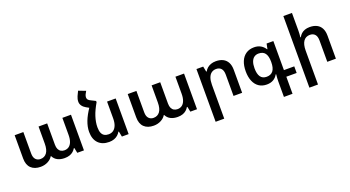

<svg xmlns="http://www.w3.org/2000/svg" viewBox="-62 -1519 4584 2515"><g transform="rotate(-20 2230.0 -261.5)"><path d="M262 9Q177 9 129 -37Q81 -83 81 -173V-497H202V-199Q202 -143 227.5 -115.5Q253 -88 294 -88Q350 -88 382 -130.5Q414 -173 414 -260V-497H534V-199Q534 -162 546 -137Q558 -112 579.5 -100Q601 -88 628 -88Q664 -88 690.5 -107Q717 -126 731.5 -164.5Q746 -203 746 -260V-497H866V0H773L758 -72H751Q738 -49 717 -30.5Q696 -12 666 -1.5Q636 9 596 9Q540 9 498.5 -12Q457 -33 436 -76H430Q409 -39 363.5 -15Q318 9 262 9Z M1125 -504 1237 -554V-536Q1212 -493 1192.5 -452Q1173 -411 1160.5 -372Q1148 -333 1141.5 -296Q1135 -259 1135 -223Q1135 -174 1148 -144Q1161 -114 1185.5 -100.5Q1210 -87 1244 -87Q1282 -87 1310 -107Q1338 -127 1353.5 -166.5Q1369 -206 1369 -264V-497H1489V0H1395L1380 -75H1373Q1360 -51 1338 -31.5Q1316 -12 1285.5 -1Q1255 10 1216 10Q1120 10 1066 -46Q1012 -102 1012 -204Q1012 -240 1019.5 -276Q1027 -312 1041 -349Q1055 -386 1076.5 -425Q1098 -464 1125 -504ZM1237 -554 1127 -498 1082 -523Q1050 -541 1032 -567Q1014 -593 1014 -622Q1014 -642 1018 -660Q1022 -678 1030 -696L1061 -761L1160 -723L1138 -683Q1133 -673 1130.5 -662.5Q1128 -652 1128 -642Q1128 -623 1139 -609.5Q1150 -596 1179 -583Z M1838 9Q1753 9 1705 -37Q1657 -83 1657 -173V-497H1778V-199Q1778 -143 1803.5 -115.5Q1829 -88 1870 -88Q1926 -88 1958 -130.5Q1990 -173 1990 -260V-497H2110V-199Q2110 -162 2122 -137Q2134 -112 2155.5 -100Q2177 -88 2204 -88Q2240 -88 2266.5 -107Q2293 -126 2307.5 -164.5Q2322 -203 2322 -260V-497H2442V0H2349L2334 -72H2327Q2314 -49 2293 -30.5Q2272 -12 2242 -1.5Q2212 9 2172 9Q2116 9 2074.5 -12Q2033 -33 2012 -76H2006Q1985 -39 1939.5 -15Q1894 9 1838 9Z M2615 238V-497H2709L2724 -422H2731Q2744 -447 2766 -466Q2788 -485 2818.5 -496Q2849 -507 2888 -507Q2945 -507 2986 -486Q3027 -465 3049 -423.5Q3071 -382 3071 -321V0H2951V-296Q2951 -354 2926 -382Q2901 -410 2856 -410Q2819 -410 2791.5 -390.5Q2764 -371 2749.5 -331.5Q2735 -292 2735 -233V238Z M3567 238V23Q3567 2 3568.5 -23Q3570 -48 3573 -76H3566Q3545 -36 3506.5 -13.5Q3468 9 3414 9Q3350 9 3304.5 -22Q3259 -53 3235 -111Q3211 -169 3211 -247Q3211 -327 3235 -385Q3259 -443 3306 -475Q3353 -507 3420 -507Q3472 -507 3510.5 -485Q3549 -463 3573 -424H3578L3593 -497H3687V-92H3831V0H3687V238ZM3446 -87Q3506 -87 3536.5 -126.5Q3567 -166 3567 -247V-255Q3567 -331 3538.5 -370.5Q3510 -410 3448 -410Q3412 -410 3386 -391.5Q3360 -373 3346.5 -336.5Q3333 -300 3333 -246Q3333 -167 3361 -127Q3389 -87 3446 -87Z M4042 -760V-513Q4042 -491 4040.5 -468Q4039 -445 4036 -422H4043Q4056 -447 4076.5 -466Q4097 -485 4126.5 -496Q4156 -507 4195 -507Q4253 -507 4294 -486Q4335 -465 4356.5 -423.5Q4378 -382 4378 -321V0H4258V-296Q4258 -354 4233 -382Q4208 -410 4163 -410Q4105 -410 4073.5 -365.5Q4042 -321 4042 -233V238H3922V-760Z"/></g></svg>

Font: Noto Sans Armenian SemiBold
Style: Regular
Weight: 600
Designer: Monotype Design Team
Foundry: Monotype Imaging Inc.
Version: Version 2.007